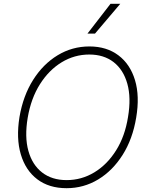

<svg xmlns="http://www.w3.org/2000/svg" viewBox="-20 -982 792 1012"><path d="M697.8 -361.9Q679.3 -249.6 626.6 -166Q573.9 -82.4 497.5 -36.2Q421.2 9.9 331 9.9Q238.6 9.9 176.7 -36.9Q114.7 -83.8 89.7 -168.3Q64.6 -252.8 82.7 -365.4Q101.9 -477.6 154.7 -561.1Q207.4 -644.5 284.1 -690.9Q360.8 -737.2 451.3 -737.2Q541.9 -737.2 604 -690.5Q666.2 -643.8 691.6 -559.5Q717 -475.1 697.8 -361.9ZM654.8 -365.4Q671.9 -467 651.1 -540.8Q630.3 -614.7 578.7 -654.7Q527 -694.6 450.6 -694.6Q372.5 -694.6 305.2 -653.8Q237.9 -612.9 190.7 -538.4Q143.5 -463.8 126.1 -361.9Q109 -260.7 129.6 -186.8Q150.2 -112.9 202.1 -72.8Q253.9 -32.7 331 -32.7Q409.8 -32.7 477.5 -73.7Q545.1 -114.7 592 -189.5Q638.8 -264.2 654.8 -365.4ZM441.1 -805 562.5 -962H614L480.8 -805Z"/></svg>

Font: Inter Extra Light  BETA
Style: Italic
Weight: 200
Italic angle: 9.39999°
Designer: Rasmus Andersson
Foundry: rsms
Version: Version 3.011;git-f93a4a705